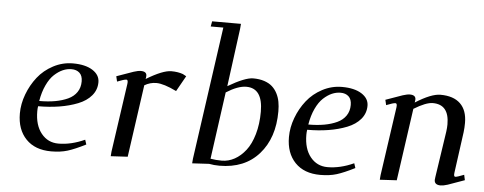

<svg xmlns="http://www.w3.org/2000/svg" viewBox="-49 -853 2478 984"><g transform="rotate(5 1190.0 -361.0)"><path d="M64.9 -172.9Q64.9 -222.2 83.5 -271.7Q102.1 -321.3 133.8 -361.6Q165.5 -401.9 213.1 -427Q260.7 -452.1 314 -452.1Q377.9 -452.1 415 -428.5Q452.1 -404.8 452.1 -367.2Q452.1 -328.1 427 -298.3Q401.9 -268.6 358.6 -251.5Q315.4 -234.4 264.2 -226.1Q212.9 -217.8 154.8 -217.8Q152.8 -205.6 152.8 -191.9Q152.8 -120.1 186.8 -78.1Q220.7 -36.1 274.9 -36.1Q340.3 -36.1 410.2 -67.9L418 -43.9Q361.8 -15.6 325.4 -4.4Q289.1 6.8 241.2 6.8Q158.2 6.8 111.6 -41.7Q64.9 -90.3 64.9 -172.9ZM158.2 -245.1Q203.6 -245.1 240.2 -251.7Q276.9 -258.3 305.7 -271.7Q334.5 -285.2 350.3 -308.6Q366.2 -332 366.2 -363.8Q366.2 -393.1 350.6 -407.5Q335 -421.9 309.1 -421.9Q286.6 -421.9 264.6 -412.4Q242.7 -402.8 221.2 -383.1Q199.7 -363.3 182.9 -327.6Q166 -292 158.2 -245.1Z M540.5 -405.8Q604.5 -429.2 627.2 -436.5Q649.9 -443.8 663.6 -443.8Q693.8 -443.8 693.8 -421.9Q693.8 -416 692.9 -411.1L691.4 -404.8Q775.9 -456.1 819.8 -456.1Q853.5 -456.1 879.4 -446.8L897.5 -437L852.5 -356.9Q786.6 -389.2 748.5 -389.2Q716.3 -389.2 687.5 -372.1L634.8 0L547.9 4.9L549.8 -19L600.6 -372.1Q603.5 -393.1 593.8 -393.1Q582.5 -393.1 546.9 -378.9Z M966.8 4.9 968.8 -19 1065.4 -702.1H1000.5L1005.4 -729H1153.8L1151.4 -702.1L1111.8 -404.8Q1199.2 -456.1 1240.7 -456.1Q1272.9 -456.1 1297.9 -447.8Q1322.8 -439.5 1338.6 -425.3Q1354.5 -411.1 1365 -390.9Q1375.5 -370.6 1379.6 -348.1Q1383.8 -325.7 1383.8 -298.8Q1383.8 -162.1 1310.1 -78.6Q1236.3 4.9 1106.4 4.9Q1078.6 4.9 1053.7 0ZM1058.6 -26.9Q1085.9 -22 1116.7 -22Q1150.9 -22 1182.4 -39.3Q1213.9 -56.6 1239 -88.9Q1264.2 -121.1 1279.3 -173.1Q1294.4 -225.1 1294.4 -289.1Q1294.4 -410.2 1209.5 -410.2Q1166.5 -410.2 1106.4 -372.1Z M1449.2 -172.9Q1449.2 -222.2 1467.8 -271.7Q1486.3 -321.3 1518.1 -361.6Q1549.8 -401.9 1597.4 -427Q1645 -452.1 1698.2 -452.1Q1762.2 -452.1 1799.3 -428.5Q1836.4 -404.8 1836.4 -367.2Q1836.4 -328.1 1811.3 -298.3Q1786.1 -268.6 1742.9 -251.5Q1699.7 -234.4 1648.4 -226.1Q1597.2 -217.8 1539.1 -217.8Q1537.1 -205.6 1537.1 -191.9Q1537.1 -120.1 1571 -78.1Q1605 -36.1 1659.2 -36.1Q1724.6 -36.1 1794.4 -67.9L1802.2 -43.9Q1746.1 -15.6 1709.7 -4.4Q1673.3 6.8 1625.5 6.8Q1542.5 6.8 1495.8 -41.7Q1449.2 -90.3 1449.2 -172.9ZM1542.5 -245.1Q1587.9 -245.1 1624.5 -251.7Q1661.1 -258.3 1689.9 -271.7Q1718.8 -285.2 1734.6 -308.6Q1750.5 -332 1750.5 -363.8Q1750.5 -393.1 1734.9 -407.5Q1719.2 -421.9 1693.4 -421.9Q1670.9 -421.9 1648.9 -412.4Q1627 -402.8 1605.5 -383.1Q1584 -363.3 1567.1 -327.6Q1550.3 -292 1542.5 -245.1Z M1924.8 -405.8Q1988.8 -429.2 2011.5 -436.5Q2034.2 -443.8 2047.9 -443.8Q2078.1 -443.8 2078.1 -420.9Q2078.1 -416 2077.1 -411.1L2075.7 -404.8Q2156.7 -456.1 2204.1 -456.1Q2271.5 -456.1 2306.6 -422.1Q2341.8 -388.2 2341.8 -323.2Q2341.8 -298.8 2338.9 -274.9L2310.1 -64.9Q2307.1 -43.9 2315.9 -43.9Q2325.2 -43.9 2360.8 -58.1L2366.7 -30.8Q2303.2 -7.3 2281 -0.2Q2258.8 6.8 2245.1 6.8Q2212.9 6.8 2212.9 -19Q2212.9 -23.4 2214.8 -35.2L2250 -270Q2252.9 -291.5 2252.9 -308.1Q2252.9 -410.2 2168.9 -410.2Q2133.8 -410.2 2071.8 -372.1L2019 0L1932.1 4.9L1934.1 -19L1984.9 -372.1Q1987.8 -393.1 1978 -393.1Q1966.8 -393.1 1931.2 -378.9Z"/></g></svg>

Font: Dehuti
Style: Bold-Italic
Weight: 700
Version: Version 1.2